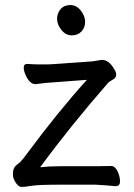

<svg xmlns="http://www.w3.org/2000/svg" viewBox="-20 -724 530 760"><path d="M258.5 -704Q283 -704 300 -682Q317 -660 317 -637.5Q317 -615 302.5 -599.5Q288 -584 264 -584Q240 -584 223 -605.5Q206 -627 206 -649.5Q206 -672 220 -688Q234 -704 258.5 -704ZM291 -66Q403 -66 419 -67H420Q435 -67 445 -46.5Q455 -26 455 -6.5Q455 13 438 13Q397 9 357 7H222Q132 7 105 11.5Q78 16 65.5 16Q53 16 42 -1.5Q31 -19 31 -33Q31 -47 35 -57Q39 -67 51 -75Q63 -83 87 -116Q210 -282 324 -408L191 -398Q165 -397 122 -391H120Q97 -391 81 -428Q74 -443 74 -457Q74 -471 87 -471H89Q115 -469 136 -469H168Q180 -469 189 -470L345 -481L382 -487H386Q412 -485 431 -452Q440 -439 440 -427.5Q440 -416 426 -408.5Q412 -401 407 -395Q257 -223 139 -62Q176 -66 214 -66Z"/></svg>

Font: LXGW WenKai Lite
Style: Bold
Weight: 700
Designer: LXGW / Fontworks Inc.
Foundry: LXGW / Fontworks Inc.
Version: Version 1.330;April 28, 2024